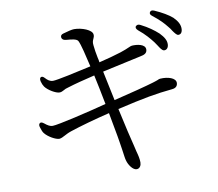

<svg xmlns="http://www.w3.org/2000/svg" viewBox="-88 -884 1175 1036"><g transform="rotate(-10 500.0 -365.5)"><path d="M579 49C597 49 605 32 605 16C605 -3 601 -21 594 -46C592 -55 589 -66 587 -76C577 -115 558 -195 538 -288C689 -323 751 -334 842 -343C866 -345 873 -359 873 -373C873 -399 832 -413 788 -410C784 -410 779 -408 773 -405C767 -403 760 -400 746 -396C714 -386 606 -358 526 -339C517 -380 509 -421 500 -463C497 -476 495 -489 492 -501C531 -510 586 -522 634 -532C660 -538 683 -543 703 -547C727 -551 742 -559 742 -579C742 -608 697 -614 669 -612C665 -612 658 -609 649 -605C639 -600 625 -595 602 -587C567 -576 527 -565 481 -554C480 -564 478 -572 476 -580C471 -607 467 -627 465 -651C463 -668 467 -676 471 -685C474 -692 477 -698 476 -707C475 -733 419 -754 377 -754C365 -754 341 -748 317 -741C305 -738 300 -732 301 -722C302 -713 310 -706 321 -705L329 -704C355 -702 382 -699 389 -687C400 -667 415 -601 429 -541C349 -523 240 -499 218 -499C200 -499 188 -509 177 -521C169 -530 162 -533 156 -530C150 -527 148 -519 151 -507C154 -495 158 -486 164 -477C180 -455 221 -431 241 -431C247 -431 251 -432 255 -434C263 -437 268 -441 277 -445C281 -446 286 -448 293 -450C331 -462 386 -476 441 -489C450 -449 462 -389 474 -327C376 -301 202 -260 173 -260C160 -260 147 -267 130 -281C121 -288 114 -291 108 -287C102 -283 100 -275 104 -264C109 -248 113 -237 119 -230C137 -207 177 -185 197 -185C207 -186 217 -191 228 -197C238 -202 248 -208 266 -214C319 -232 413 -258 484 -275L508 -144C513 -118 516 -92 520 -69C524 -41 527 -16 530 -8C537 19 559 49 579 49ZM716 -688C752 -659 775 -631 792 -609C798 -601 801 -596 805 -590C816 -573 825 -558 836 -557C849 -556 860 -566 861 -585C862 -607 851 -626 828 -650C804 -672 774 -694 734 -714C723 -720 715 -718 709 -712C703 -706 706 -697 716 -688ZM805 -751C841 -723 862 -701 880 -678C889 -668 893 -661 898 -653C908 -639 917 -627 925 -626C939 -625 948 -635 949 -654C950 -677 939 -698 916 -721C894 -740 862 -759 821 -777C810 -782 802 -781 797 -774C792 -767 794 -759 805 -751Z"/></g></svg>

Font: 寒蝉锦书宋
Style: Regular
Weight: 400
Designer: 寒蝉锦书宋{Warren} 思源宋体{Ryoko NISHIZUKA 西塚涼子 (kana & ideographs); Frank Grießhammer (Latin, Greek & Cyrillic); Wenlong ZHANG 
Foundry: Adobe & ChillType
Version: Version 2.000;Glyphs 3.1.1 (3135)